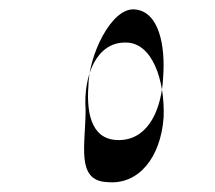

<svg xmlns="http://www.w3.org/2000/svg" viewBox="-20 -454 455 406"><path d="M161 -222C161 -148 140 -72 206 -69C273 -62 320 -121 326 -206C329 -284 302 -366 244 -364C185 -364 156 -296 161 -222ZM167 -273C167 -334 215 -440 266 -434C316 -429 330 -358 325 -291C322 -226 296 -162 237 -158C177 -154 162 -207 167 -273Z"/></svg>

Font: pokerface
Style: Regular
Weight: 400
Version: Version 1